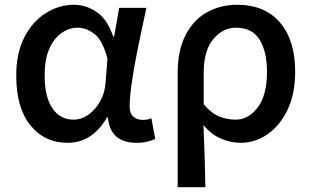

<svg xmlns="http://www.w3.org/2000/svg" viewBox="-20 -584 1306 804"><path d="M263 14Q167 14 107.5 -59Q48 -132 48 -268Q48 -362 82 -428Q116 -494 171.5 -529Q227 -564 290 -564Q340 -564 385 -533.5Q430 -503 454 -431H458L479 -551H593Q582 -499 569.5 -441Q557 -383 546.5 -326.5Q536 -270 529.5 -221Q523 -172 523 -137Q523 -109 538.5 -95.5Q554 -82 577 -82Q586 -82 596 -83.5Q606 -85 614 -89L630 -2Q617 4 597.5 9Q578 14 551 14Q499 14 468 -11.5Q437 -37 432 -92H428Q366 14 263 14ZM288 -83Q321 -83 350.5 -104Q380 -125 399.5 -160Q419 -195 422 -237L430 -338Q410 -415 376 -441.5Q342 -468 305 -468Q270 -468 238 -446Q206 -424 186.5 -380Q167 -336 167 -269Q167 -178 199.5 -130.5Q232 -83 288 -83Z M724 200V-276Q724 -374 757.5 -438Q791 -502 847.5 -533Q904 -564 973 -564Q1089 -564 1152.5 -489.5Q1216 -415 1216 -284Q1216 -190 1183.5 -123Q1151 -56 1099 -21Q1047 14 989 14Q948 14 907.5 -2.5Q867 -19 832 -60Q835 11 837 71Q839 131 840 200ZM967 -83Q1021 -83 1059.5 -134.5Q1098 -186 1098 -282Q1098 -368 1067 -418Q1036 -468 968 -468Q913 -468 873 -420Q833 -372 833 -279V-147Q868 -107 901 -95Q934 -83 967 -83Z"/></svg>

Font: Source Han Sans SC Medium
Style: Regular
Weight: 500
Designer: Ryoko NISHIZUKA 西塚涼子 (kana, bopomofo & ideographs); Paul D. Hunt (Latin, Greek & Cyrillic); Sandoll Communications 산돌커뮤니
Foundry: Adobe
Version: Version 2.004;hotconv 1.0.118;makeotfexe 2.5.65603